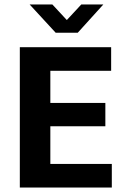

<svg xmlns="http://www.w3.org/2000/svg" viewBox="-20 -842 557 862"><path d="M69 -630H479V-524H206V-380H453V-275H206V-106H482V0H69ZM329 -695H230L113 -822H215L280 -752L345 -822H444Z"/></svg>

Font: Mukta
Style: Bold
Weight: 700
Designer: Girish Dalvi and Yashodeep Gholap
Foundry: Ek Type
Version: Version 2.538;PS 1.002;hotconv 16.6.51;makeotf.lib2.5.65220;